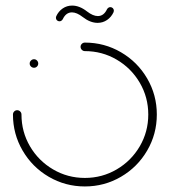

<svg xmlns="http://www.w3.org/2000/svg" viewBox="-20 -672 611 692"><path d="M87 -443Q87 -449.3 91.7 -453.9Q96.3 -458.5 102.6 -458.5Q108.9 -458.5 113.3 -453.9Q117.8 -449.3 117.8 -443Q117.8 -436.7 113.3 -432.2Q108.9 -427.8 102.6 -427.8Q96.3 -427.8 91.7 -432.2Q87 -436.7 87 -443ZM270.4 -503.3Q270.4 -509.6 275 -514.1Q279.6 -518.5 285.9 -518.5Q356.3 -518.5 415.9 -483.7Q475.6 -448.9 510.4 -389.3Q545.2 -329.6 545.2 -259.3Q545.2 -188.9 510.4 -129.3Q475.6 -69.6 415.9 -34.8Q356.3 0 285.9 0Q215.6 0 155.9 -34.8Q96.3 -69.6 61.5 -129.3Q26.7 -188.9 26.7 -259.3Q26.7 -265.6 31.1 -270.2Q35.6 -274.8 41.9 -274.8Q48.1 -274.8 52.8 -270.2Q57.4 -265.6 57.4 -259.3Q57.4 -197 88.1 -144.6Q118.9 -92.2 171.3 -61.5Q223.7 -30.7 285.9 -30.7Q348.1 -30.7 400.6 -61.5Q453 -92.2 483.7 -144.6Q514.4 -197 514.4 -259.3Q514.4 -321.5 483.7 -373.9Q453 -426.3 400.6 -457Q348.1 -487.8 285.9 -487.8Q279.6 -487.8 275 -492.4Q270.4 -497 270.4 -503.3ZM377.4 -646.3Q383 -646.3 386.7 -642.6Q390.4 -638.9 390.4 -633.3Q390.4 -631.1 389.3 -628.1Q381.1 -610.4 365.9 -600Q350.7 -589.6 331.9 -589.6Q305.2 -589.6 278.1 -610.7Q256.7 -627.4 239.3 -627.4Q217.8 -627.4 206.3 -603Q204.4 -599.6 201.3 -597.4Q198.1 -595.2 194.4 -595.2Q188.9 -595.2 185.2 -598.9Q181.5 -602.6 181.5 -608.1Q181.5 -610.7 182.6 -613.3Q190.7 -631.1 205.9 -641.5Q221.1 -651.9 240 -651.9Q266.7 -651.9 293.7 -630.7Q315.2 -614.1 332.6 -614.1Q354.1 -614.1 365.6 -638.5Q367.4 -641.9 370.6 -644.1Q373.7 -646.3 377.4 -646.3Z"/></svg>

Font: 26F Galaxy Hebrew Ultra Light
Style: Regular
Weight: 200
Designer: C₂₉H₂₅N₃O₅
Version: Version 1.000